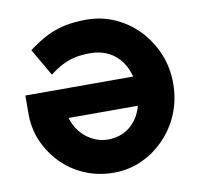

<svg xmlns="http://www.w3.org/2000/svg" viewBox="-80 -795 931 889"><g transform="rotate(-10 385.5 -350.0)"><path d="M43 -313V-413H681L690 -276H222Q231 -246 247 -222.5Q263 -199 284.5 -182Q306 -165 332 -155.5Q358 -146 385 -146Q423 -146 454 -159.5Q485 -173 508.5 -199.5Q532 -226 544.5 -264Q557 -302 557 -351Q557 -397 543.5 -434.5Q530 -472 505.5 -499Q481 -526 447 -540Q413 -554 371 -554Q332 -554 300 -547Q268 -540 239.5 -525Q211 -510 181 -487L107 -615Q151 -648 191.5 -669Q232 -690 278 -700Q324 -710 382 -710Q453 -710 515.5 -682Q578 -654 625.5 -604.5Q673 -555 700 -490Q727 -425 727 -350Q727 -275 700.5 -210Q674 -145 626.5 -95.5Q579 -46 517.5 -18Q456 10 385 10Q317 10 256.5 -14Q196 -38 149.5 -82Q103 -126 74.5 -185Q46 -244 43 -313Z"/></g></svg>

Font: Mach
Style: Bold
Weight: 700
Version: Version 1.002